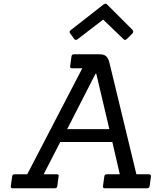

<svg xmlns="http://www.w3.org/2000/svg" viewBox="-20 -1009 881 1029"><path d="M768 0H542Q530 0 532 -12L539 -63Q540 -75 553 -75H622L582 -248H303L214 -75H284Q297 -75 294 -63L287 -12Q286 0 273 0H48Q36 0 38 -12L45 -63Q46 -75 59 -75H126L421 -643H366Q354 -643 356 -655L363 -706Q364 -718 377 -718H513Q537 -718 548.5 -708Q560 -698 566 -675L711 -75H778Q790 -75 789 -63L782 -12Q780 0 768 0ZM566 -317 496 -614H492L340 -317ZM661 -801Q655 -795 650.5 -795Q646 -795 642 -799L533 -904L396 -799Q391 -795 386 -795Q381 -795 377 -801L356 -830Q353 -834 353 -838.5Q353 -843 361 -849L535 -985Q540 -989 545.5 -989Q551 -989 555 -984L690 -849Q694 -844 694 -839.5Q694 -835 690 -830Z"/></svg>

Font: Sanchez
Style: Italic
Weight: 400
Designer: Daniel Hernández
Foundry: LatinoType
Version: Version 1.001